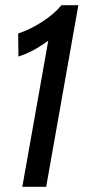

<svg xmlns="http://www.w3.org/2000/svg" viewBox="-20 -720 356 740"><path d="M166 -563Q128 -536 102 -523Q76 -510 51 -502L50 -591Q94 -605 141 -635Q188 -665 217 -700H282L158 0H66Z"/></svg>

Font: Cabin
Style: Italic
Weight: 400
Italic angle: -7°
Designer: Pablo Impallari
Foundry: Pablo Impallari. http://www.impallari.com Igino Marini. http://www.ikern.com
Version: Version 2.200